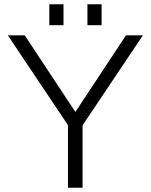

<svg xmlns="http://www.w3.org/2000/svg" viewBox="-20 -887 711 907"><path d="M301 -296 17 -720H97L336 -358L575 -720H655L370 -295V0H301ZM213 -867H280V-768H213ZM393 -867H460V-768H393Z"/></svg>

Font: Aspekta 300
Style: Regular
Weight: 300
Designer: Ivo Dolenc
Version: Version 2.000